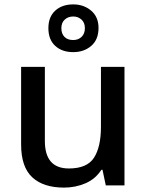

<svg xmlns="http://www.w3.org/2000/svg" viewBox="-20 -843 667 873"><path d="M546 -539V0H461L446 -71H441Q414 -29 368.5 -9.5Q323 10 271 10Q177 10 126.5 -37Q76 -84 76 -186V-539H184V-202Q184 -77 293 -77Q376 -77 407.5 -126Q439 -175 439 -267V-539ZM313 -606Q262 -606 231 -634.5Q200 -663 200 -715Q200 -766 231 -794.5Q262 -823 313 -823Q361 -823 394.5 -794.5Q428 -766 428 -716Q428 -663 395 -634.5Q362 -606 313 -606ZM313 -661Q336 -661 351 -675.5Q366 -690 366 -715Q366 -740 350.5 -754Q335 -768 313 -768Q290 -768 274.5 -754Q259 -740 259 -715Q259 -690 273 -675.5Q287 -661 313 -661Z"/></svg>

Font: Noto Sans Meetei Mayek Medium
Style: Regular
Weight: 500
Designer: Monotype Design Team and Neelakash Kshetrimayum
Foundry: Monotype Imaging Inc.
Version: Version 2.002; ttfautohint (v1.8.4.7-5d5b)